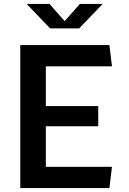

<svg xmlns="http://www.w3.org/2000/svg" viewBox="-20 -960 660 980"><path d="M83.5 0H538.5L551.5 -108.5H214V-315.5H481.5V-418.5H214V-621.5H551.5L538.5 -730H83.5ZM116 -940H232.5L310 -852L387.5 -940H504L384 -815H236Z"/></svg>

Font: Monaspace Argon SemiBold
Style: Regular
Weight: 600
Designer: Riley Cran & the Lettermatic Team
Foundry: Lettermatic
Version: Version 1.000 (Monaspace Argon)